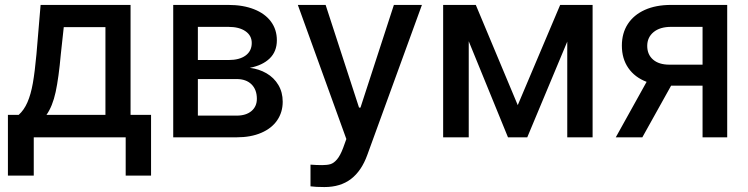

<svg xmlns="http://www.w3.org/2000/svg" viewBox="-20 -550 2995 769"><path d="M11.7 -89.8H54.7Q76.2 -108.9 89.8 -140.1Q103.5 -171.4 111.6 -217Q119.6 -262.7 126 -333L142.6 -530.3H502.9V-89.8H585V153.3H483.4V0H115.2V153.3H11.7ZM402.3 -89.8V-441.4H235.4L223.6 -333Q215.3 -239.3 202.9 -181.6Q190.4 -124 166 -89.8Z M673.8 -530.3H894.5Q953.6 -530.3 997.6 -512.9Q1041.5 -495.6 1065.2 -463.6Q1088.9 -431.6 1088.9 -388.7Q1088.9 -343.8 1060.1 -315.9Q1031.2 -288.1 980.5 -278.3Q1017.1 -273.9 1047.1 -256.6Q1077.1 -239.3 1094.7 -210Q1112.3 -180.7 1112.3 -142.6Q1112.3 -100.6 1090.3 -68.4Q1068.4 -36.1 1026.6 -18.1Q984.9 0 927.7 0H673.8ZM1008.8 -154.3Q1008.8 -190.9 987.3 -212.2Q965.8 -233.4 927.7 -233.4H772.5V-86.9H927.7Q965.3 -86.9 987.1 -105.2Q1008.8 -123.5 1008.8 -154.3ZM988.3 -377.9Q988.3 -407.7 963.1 -425Q938 -442.4 894.5 -442.4H772.5V-309.6H895.5Q939 -309.6 963.6 -327.6Q988.3 -345.7 988.3 -377.9Z M1223.6 196.3V109.4Q1247.1 111.3 1270.5 111.3Q1290.5 111.3 1303.7 107.4Q1316.9 103.5 1329.8 88.4Q1342.8 73.2 1354.5 42L1367.2 6.8L1172.9 -530.3H1284.2L1418 -119.1H1423.8L1557.6 -530.3H1669.9L1451.2 70.3Q1428.2 134.3 1386 166.7Q1343.8 199.2 1279.3 199.2Q1244.1 199.2 1223.6 196.3Z M2223.6 -530.3H2353.5V0H2252V-383.3L2091.8 0H2014.6L1857.4 -384.8V0H1754.9V-530.3H1885.7L2053.7 -128.9Z M2793.9 -207H2668L2552.7 0H2446.3L2569.8 -222.2Q2522.5 -240.2 2496.6 -277.6Q2470.7 -314.9 2470.7 -367.2Q2470.7 -417 2494.4 -453.6Q2518.1 -490.2 2562.5 -510.3Q2606.9 -530.3 2668 -530.3H2892.6V0H2793.9ZM2661.1 -291H2793.9V-442.4H2668Q2623 -442.4 2597.7 -421.4Q2572.3 -400.4 2572.3 -366.2Q2572.3 -331.5 2595.7 -311.3Q2619.1 -291 2661.1 -291Z"/></svg>

Font: Pretendard JP Medium
Style: Regular
Weight: 500
Designer: Base glyphs from Inter by Rasmus Andersson; Hangeul glyphs from Noto Sans CJK(Source Han Sans) by Jang Soo-young and Kan
Foundry: Kil Hyung-jin
Version: Version 1.309